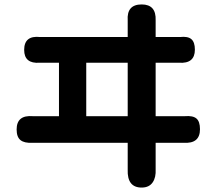

<svg xmlns="http://www.w3.org/2000/svg" viewBox="-20 -800 978 866"><path d="M619 46Q553 46 556 -35Q556 -40 556 -45V-156H353H151Q139 -156 126 -156Q90 -154 72.5 -168Q55 -182 55 -216Q55 -282 128 -276Q140 -276 151 -276H246V-517H186Q173 -517 159 -517Q89 -512 89 -575Q89 -641 161 -633Q174 -633 186 -633H556V-704Q556 -706 556 -708Q551 -780 619 -780Q685 -780 682 -708Q682 -706 682 -704V-633H768Q780 -633 792 -633Q827 -637 843 -623.5Q859 -610 859 -576Q859 -512 787 -517Q778 -517 768 -517H682V-276H791Q803 -276 814 -276Q850 -279 866 -265.5Q882 -252 882 -217Q882 -151 808 -156Q800 -156 791 -156H682V-47Q682 -42 682 -37Q684 0 669 22Q653 46 619 46ZM369 -276H556V-517H462H369Z"/></svg>

Font: GenSenRounded TW B
Style: Regular
Weight: 700
Version: Version 1.501;PS 1;hotconv 16.6.51;makeotf.lib2.5.65220